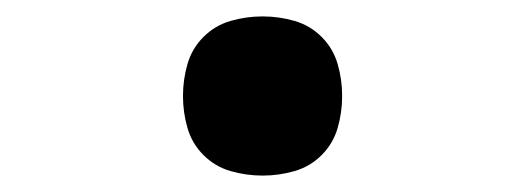

<svg xmlns="http://www.w3.org/2000/svg" viewBox="-20 -457 640 234"><path d="M300 -243Q280 -243 261 -248.5Q242 -254 228 -268Q214 -282 208.5 -301Q203 -320 203 -340Q203 -360 208.5 -379Q214 -398 228 -412Q242 -426 261 -431.5Q280 -437 300 -437Q320 -437 339 -431.5Q358 -426 372 -412Q386 -398 391.5 -379Q397 -360 397 -340Q397 -320 391.5 -301Q386 -282 372 -268Q358 -254 339 -248.5Q320 -243 300 -243Z"/></svg>

Font: Iosevka Custom Extended
Style: Bold
Weight: 700
Width: 7
Monospace: yes
Designer: Belleve Invis
Foundry: Belleve Invis
Version: Version 11.2.4; ttfautohint (v1.8.4)